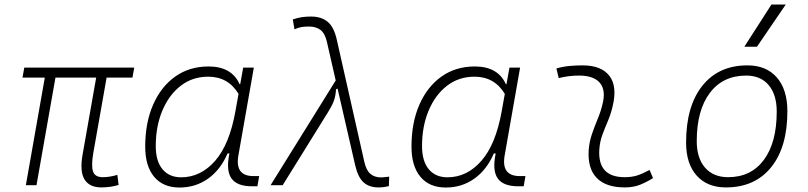

<svg xmlns="http://www.w3.org/2000/svg" viewBox="-20 -815 3556 845"><path d="M425.8 9.8Q373.5 9.8 351.8 -25.6Q330.1 -61 343.8 -136.7L403.3 -473.6H224.1L140.6 0H93.8L177.2 -473.6H79.1L86.9 -517.6H570.8L563 -473.6H449.2L390.6 -141.6Q380.9 -85.9 389.4 -60.5Q397.9 -35.2 432.1 -35.2Q462.9 -35.2 496.6 -45.4L502 -1Q466.3 9.8 425.8 9.8Z M1037.1 -444.3 1050.3 -517.6H1097.2L1029.3 -131.8Q1012.7 -40 1095.7 -40H1120.6L1112.8 4.9H1089.4Q1022.5 4.9 998.3 -30.3Q974.1 -65.4 989.7 -139.6H981.4Q950.7 -67.9 895.8 -28.8Q840.8 10.3 770 10.3Q697.8 10.3 658.4 -36.9Q619.1 -84 619.1 -169.4Q619.1 -275.4 654.1 -354.7Q689 -434.1 751.5 -478.3Q814 -522.5 897.9 -522.5Q999.5 -522.5 1034.7 -444.3ZM896.5 -477.5Q827.1 -477.5 775.4 -437.5Q723.6 -397.5 694.6 -328.4Q665.5 -259.3 665.5 -171.9Q665.5 -106 695.1 -70.3Q724.6 -34.7 777.3 -34.7Q863.3 -34.7 926.8 -107.2Q990.2 -179.7 1016.1 -325.7L1029.8 -401.9Q983.9 -477.5 896.5 -477.5Z M1645.5 9.8Q1604.5 9.8 1579.8 -12.7Q1555.2 -35.2 1543 -88.4L1465.8 -424.8L1459 -422.4Q1457 -391.1 1448.7 -369.6Q1440.4 -348.1 1423.3 -320.8L1224.1 0H1170.9L1457.5 -460.9L1418.9 -629.9Q1410.6 -667.5 1390.9 -682.9Q1371.1 -698.2 1340.8 -698.2Q1318.8 -698.2 1306.2 -695.8Q1293.5 -693.4 1275.9 -686L1268.6 -729.5Q1290 -736.8 1308.6 -739.5Q1327.1 -742.2 1348.6 -742.2Q1394.5 -742.2 1422.4 -718.8Q1450.2 -695.3 1462.4 -639.6L1583.5 -102.5Q1591.8 -65.4 1610.1 -49.8Q1628.4 -34.2 1658.2 -34.2Q1665.5 -34.2 1692.9 -37.6L1691.4 3.9Q1670.4 9.8 1645.5 9.8Z M2209 -444.3 2222.2 -517.6H2269L2201.2 -131.8Q2184.6 -40 2267.6 -40H2292.5L2284.7 4.9H2261.2Q2194.3 4.9 2170.2 -30.3Q2146 -65.4 2161.6 -139.6H2153.3Q2122.6 -67.9 2067.6 -28.8Q2012.7 10.3 1941.9 10.3Q1869.6 10.3 1830.3 -36.9Q1791 -84 1791 -169.4Q1791 -275.4 1825.9 -354.7Q1860.8 -434.1 1923.3 -478.3Q1985.8 -522.5 2069.8 -522.5Q2171.4 -522.5 2206.5 -444.3ZM2068.4 -477.5Q1999 -477.5 1947.3 -437.5Q1895.5 -397.5 1866.5 -328.4Q1837.4 -259.3 1837.4 -171.9Q1837.4 -106 1866.9 -70.3Q1896.5 -34.7 1949.2 -34.7Q2035.2 -34.7 2098.6 -107.2Q2162.1 -179.7 2188 -325.7L2201.7 -401.9Q2155.8 -477.5 2068.4 -477.5Z M2838.9 -66.9 2854 -31.2Q2827.1 -14.2 2797.6 -2.2Q2768.1 9.8 2729.5 9.8Q2647 9.8 2606.4 -31.7Q2565.9 -73.2 2570.8 -153.3Q2573.2 -189.9 2585 -224.4Q2596.7 -258.8 2610.4 -291.5Q2624 -324.2 2631.3 -355Q2647.5 -417.5 2620.4 -450Q2593.3 -482.4 2528.3 -482.4Q2481.9 -482.4 2439 -471.2L2428.7 -513.7Q2457.5 -522 2486.3 -524.7Q2515.1 -527.3 2543.9 -527.3Q2627 -527.3 2662.4 -480.7Q2697.8 -434.1 2675.8 -345.2Q2667.5 -310.5 2654.5 -280.5Q2641.6 -250.5 2630.9 -221.2Q2620.1 -191.9 2617.7 -157.7Q2609.4 -35.2 2729 -35.2Q2759.8 -35.2 2783.2 -42.5Q2806.6 -49.8 2838.9 -66.9Z M3174.8 9.8Q3092.3 9.8 3045.9 -42.5Q2999.5 -94.7 2999.5 -187.5Q2999.5 -347.7 3071 -437.5Q3142.6 -527.3 3269.5 -527.3Q3352.5 -527.3 3398.9 -474.1Q3445.3 -420.9 3445.3 -325.2Q3445.3 -167.5 3373.8 -78.9Q3302.2 9.8 3174.8 9.8ZM3184.6 -35.2Q3285.2 -35.2 3341.8 -111.3Q3398.4 -187.5 3398.4 -323.7Q3398.4 -398.4 3363 -440.4Q3327.6 -482.4 3263.7 -482.4Q3161.6 -482.4 3104 -406Q3046.4 -329.6 3046.4 -193.8Q3046.4 -119.1 3083 -77.1Q3119.6 -35.2 3184.6 -35.2ZM3255.9 -609.4 3375 -794.9H3438L3311.5 -609.4Z"/></svg>

Font: Cascadia Code ExtraLight
Style: Italic
Weight: 200
Italic angle: -10°
Monospace: yes
Designer: Aaron Bell
Foundry: Saja Typeworks
Version: Version 2404.023; ttfautohint (v1.8.4)